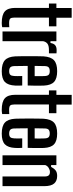

<svg xmlns="http://www.w3.org/2000/svg" viewBox="640 -1450 818 2138"><g transform="rotate(90 1049.0 -381.0)"><path d="M236.5 8.5Q144.5 8.5 106.2 -26.5Q68 -61.5 68 -141.5V-517H19V-600H69V-770H177.5V-600H273V-517H176V-129.5Q176 -98 187.2 -85.8Q198.5 -73.5 237 -73.5Q250 -73.5 260 -74Q270 -74.5 283 -75.5V3.5Q272.5 6 260.8 7.2Q249 8.5 236.5 8.5Z M330.5 0V-600H438.5V-534H458.5Q465 -572.5 484.8 -587.5Q504.5 -602.5 537 -602.5Q547.5 -602.5 557.8 -602Q568 -601.5 574 -601V-517H538Q488.5 -517 466.8 -500.5Q445 -484 438.5 -451.5V0Z M773.5 8.5Q688.5 8.5 650.2 -26.5Q612 -61.5 607.5 -141.5Q606.5 -170 606 -211.2Q605.5 -252.5 605.5 -297.8Q605.5 -343 606 -385Q606.5 -427 607.5 -457Q613 -538.5 651 -573.5Q689 -608.5 772.5 -608.5Q854.5 -608.5 891.8 -574.2Q929 -540 933 -461.5Q933.5 -448 933.8 -419.2Q934 -390.5 933.8 -353.8Q933.5 -317 932 -280.5H714Q714 -244 714.8 -206.8Q715.5 -169.5 716 -130.5Q717 -99 730.2 -86.5Q743.5 -74 773 -74Q801 -74 813 -86.5Q825 -99 826.5 -130.5Q827.5 -145.5 827.5 -168.5Q827.5 -191.5 826.5 -219.5H932Q933 -206 933.5 -182.8Q934 -159.5 933 -141.5Q929 -61.5 892.8 -26.5Q856.5 8.5 773.5 8.5ZM714 -358H827.5Q828 -382.5 828 -406Q828 -429.5 827.5 -447.2Q827 -465 826.5 -473Q825 -501.5 812.8 -513.8Q800.5 -526 772.5 -526Q743 -526 730 -513.8Q717 -501.5 716 -473Q715.5 -442.5 715 -414Q714.5 -385.5 714 -358Z M1204 8.5Q1112 8.5 1073.8 -26.5Q1035.5 -61.5 1035.5 -141.5V-517H986.5V-600H1036.5V-770H1145V-600H1240.5V-517H1143.5V-129.5Q1143.5 -98 1154.8 -85.8Q1166 -73.5 1204.5 -73.5Q1217.5 -73.5 1227.5 -74Q1237.5 -74.5 1250.5 -75.5V3.5Q1240 6 1228.2 7.2Q1216.5 8.5 1204 8.5Z M1468 8.5Q1383 8.5 1344.8 -26.5Q1306.5 -61.5 1302 -141.5Q1301 -170 1300.5 -211.2Q1300 -252.5 1300 -297.8Q1300 -343 1300.5 -385Q1301 -427 1302 -457Q1307.5 -538.5 1345.5 -573.5Q1383.5 -608.5 1467 -608.5Q1549 -608.5 1586.2 -574.2Q1623.5 -540 1627.5 -461.5Q1628 -448 1628.2 -419.2Q1628.5 -390.5 1628.2 -353.8Q1628 -317 1626.5 -280.5H1408.5Q1408.5 -244 1409.2 -206.8Q1410 -169.5 1410.5 -130.5Q1411.5 -99 1424.8 -86.5Q1438 -74 1467.5 -74Q1495.5 -74 1507.5 -86.5Q1519.5 -99 1521 -130.5Q1522 -145.5 1522 -168.5Q1522 -191.5 1521 -219.5H1626.5Q1627.5 -206 1628 -182.8Q1628.5 -159.5 1627.5 -141.5Q1623.5 -61.5 1587.2 -26.5Q1551 8.5 1468 8.5ZM1408.5 -358H1522Q1522.5 -382.5 1522.5 -406Q1522.5 -429.5 1522 -447.2Q1521.5 -465 1521 -473Q1519.5 -501.5 1507.2 -513.8Q1495 -526 1467 -526Q1437.5 -526 1424.5 -513.8Q1411.5 -501.5 1410.5 -473Q1410 -442.5 1409.5 -414Q1409 -385.5 1408.5 -358Z M1710 0V-600H1818V-541H1838Q1855.5 -573.5 1877.2 -591Q1899 -608.5 1939 -608.5Q1994 -608.5 2023.2 -575.2Q2052.5 -542 2053 -464.5V0H1945V-473.5Q1944.5 -502 1932.2 -515Q1920 -528 1895 -528Q1872 -528 1849.8 -514.2Q1827.5 -500.5 1818 -476V0Z"/></g></svg>

Font: Big Shoulders Display Thin
Style: Bold
Weight: 700
Version: Version 2.002